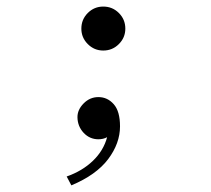

<svg xmlns="http://www.w3.org/2000/svg" viewBox="-20 -410 640 582"><path d="M293 -256.8Q265.6 -256.8 246.1 -276.4Q226.6 -295.9 226.6 -323.2Q226.6 -351.1 246.1 -370.6Q265.6 -390.1 293 -390.1Q320.8 -390.1 340.3 -370.6Q359.9 -351.1 359.9 -323.2Q359.9 -295.9 340.3 -276.4Q320.8 -256.8 293 -256.8ZM196.3 151.9 182.1 125Q229.5 108.4 261.7 77.4Q293.9 46.4 304.7 5.9Q293 12.2 278.3 12.2Q252 12.2 233.6 -7.3Q215.3 -26.9 214.8 -54.2Q214.4 -77.1 233.4 -96.4Q252.4 -115.7 278.3 -115.7Q305.7 -115.7 324.7 -94.2Q343.8 -72.8 343.8 -26.9Q343.8 24.4 307.9 72.3Q272 120.1 196.3 151.9Z"/></svg>

Font: Compagnon Light Italic
Style: Regular
Weight: 400
Italic angle: -12°
Designer: Valentin Papon
Foundry: Velvetyne Type Foundry
Version: Version 1.000;PS 001.000;hotconv 1.0.88;makeotf.lib2.5.64775